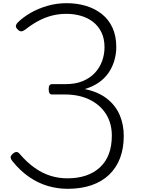

<svg xmlns="http://www.w3.org/2000/svg" viewBox="-20 -1168 894 1207"><path d="M405 19Q342 19 280.5 1Q219 -17 162.5 -56Q106 -95 58 -155Q49 -165 47 -176.5Q45 -188 60 -201Q72 -212 83 -212.5Q94 -213 105 -199Q149 -148 196.5 -114Q244 -80 295.5 -63.5Q347 -47 404 -47Q469 -47 520.5 -64.5Q572 -82 609 -116.5Q646 -151 664.5 -201Q683 -251 683 -315Q683 -393 646.5 -451Q610 -509 543.5 -541.5Q477 -574 388 -574H308Q296 -574 291 -582.5Q286 -591 286 -608Q286 -625 291.5 -632Q297 -639 308 -639H391Q455 -639 501 -658.5Q547 -678 577 -710.5Q607 -743 622 -784.5Q637 -826 637 -871Q637 -926 617 -966Q597 -1006 563.5 -1031.5Q530 -1057 487 -1069Q444 -1081 399 -1081Q347 -1081 303 -1069Q259 -1057 218.5 -1035Q178 -1013 139 -982Q125 -972 114.5 -971Q104 -970 92 -982Q78 -995 80 -1006Q82 -1017 90 -1025Q124 -1059 171.5 -1086.5Q219 -1114 277 -1131Q335 -1148 399 -1148Q464 -1148 520.5 -1131Q577 -1114 620 -1080Q663 -1046 687 -994Q711 -942 711 -872Q711 -831 699.5 -790Q688 -749 664.5 -713.5Q641 -678 603.5 -651Q566 -624 513 -608Q597 -591 651.5 -548.5Q706 -506 732 -446Q758 -386 758 -314Q758 -236 735 -175Q712 -114 667 -70.5Q622 -27 556 -4Q490 19 405 19Z"/></svg>

Font: Playwrite CL Light
Style: Regular
Weight: 300
Designer: Veronika Burian, José Scaglione
Foundry: TypeTogether
Version: Version 1.002